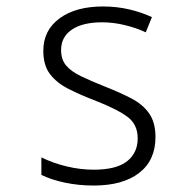

<svg xmlns="http://www.w3.org/2000/svg" viewBox="-20 -563 603 594"><path d="M270 11Q223 11 180.5 2Q138 -7 108 -22V-76Q145 -58 187 -48Q229 -38 270 -38Q340 -38 373 -64Q406 -90 406 -135Q406 -178 374.5 -201.5Q343 -225 274 -252Q227 -270 191 -288.5Q155 -307 134.5 -334Q114 -361 114 -406Q114 -469 164 -506Q214 -543 299 -543Q341 -543 379.5 -534Q418 -525 450 -510L431 -463Q401 -477 365.5 -485.5Q330 -494 296 -494Q236 -494 202.5 -471.5Q169 -449 169 -408Q169 -379 184.5 -360.5Q200 -342 230 -327.5Q260 -313 305 -295Q351 -277 386.5 -258.5Q422 -240 441.5 -212Q461 -184 461 -139Q461 -67 410.5 -28Q360 11 270 11Z"/></svg>

Font: Noto Sans Mono SemiCondensed Light
Style: Regular
Weight: 300
Width: 4
Designer: Monotype Design Team
Foundry: Monotype Imaging Inc.
Version: Version 2.014; ttfautohint (v1.8.4.7-5d5b)